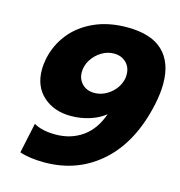

<svg xmlns="http://www.w3.org/2000/svg" viewBox="-108 -810 864 921"><g transform="rotate(15 324.0 -349.5)"><path d="M71 -2 103 -152Q144 -128 211 -128Q287 -128 344 -168Q401 -208 428 -287Q398 -262 353 -247.5Q308 -233 259 -233Q175 -233 121.5 -281Q68 -329 68 -412Q68 -438 74 -468Q89 -539 133.5 -594.5Q178 -650 249 -682Q320 -714 412 -714Q531 -714 589.5 -658Q648 -602 648 -497Q648 -450 636 -393Q594 -196 477 -90.5Q360 15 194 15Q120 15 71 -2ZM465 -472Q467 -480 467 -494Q467 -530 443.5 -553Q420 -576 383 -576Q351 -576 322 -558.5Q293 -541 274.5 -512Q256 -483 256 -450Q256 -415 279 -392Q302 -369 339 -369Q382 -369 418.5 -398.5Q455 -428 465 -472Z"/></g></svg>

Font: Prompt
Style: Bold Italic
Weight: 700
Italic angle: -12°
Designer: Katatrad Team
Foundry: CadsonDemak
Version: Version 1.001